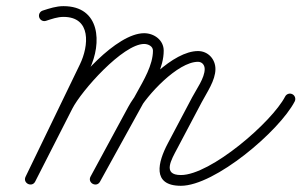

<svg xmlns="http://www.w3.org/2000/svg" viewBox="-20 -583 981 625"><path d="M129.7 -515.2C129.7 -515.2 129.7 -515.2 129.7 -515.2C148.4 -521.2 166.8 -528 186.7 -528C277.8 -528 269.3 -433.6 240.2 -373.6C181.2 -251.6 122.2 -129.6 63.2 -7.6C58.2 2.8 63.4 11.8 71.2 15.7C79 19.5 89.4 18.2 94.6 7.9C134.8 -71 175 -150 215.2 -228.9C245 -287.6 380.2 -439.9 449.2 -439.9C462 -439.9 477.9 -432.8 477.9 -418.1C477.9 -371.2 447.3 -321 425.3 -281.2C375.2 -190.3 325 -99.4 274.9 -8.5C269.2 1.7 274.2 11 281.9 15.2C289.6 19.4 300 18.6 305.6 8.3C346.6 -67.5 387.7 -143.3 428.7 -219.1C457.8 -272.9 558.5 -381.8 624.5 -381.8C638 -381.8 646.3 -371.2 646.3 -358.2C646.3 -329.1 619.5 -292.8 605.6 -266.4C579.1 -216.2 552.6 -166.1 526.1 -115.9C494.8 -56.6 472.6 21.8 568.9 21.8C679.5 21.8 889.3 -156.4 939.3 -252.7C943.7 -261.3 940.4 -271.9 931.8 -276.3C923.2 -280.8 912.7 -277.4 908.2 -268.8C864.7 -185 665.2 -13.2 568.9 -13.2C507.3 -13.2 538.2 -63.9 557 -99.6C583.5 -149.7 610 -199.9 636.5 -250C653.6 -282.3 681.3 -321.4 681.3 -358.2C681.3 -390.5 657.3 -416.8 624.5 -416.8C543.7 -416.8 433.8 -302 397.9 -235.8C356.9 -160 315.8 -84.1 274.8 -8.3C269.3 1.9 274.1 11.2 281.8 15.4C289.5 19.5 299.9 18.6 305.5 8.5C355.7 -82.5 405.8 -173.4 456 -264.3C481.3 -310.2 512.9 -364.2 512.9 -418.1C512.9 -452.6 481.6 -474.9 449.2 -474.9C359.3 -474.9 222 -319.5 184 -244.8C143.8 -165.8 103.6 -86.9 63.4 -7.9C58.2 2.4 63.5 11.4 71.4 15.4C79.3 19.3 89.7 18 94.8 7.6C153.7 -114.4 212.7 -236.3 271.7 -358.3C312.4 -442.4 306.8 -563 186.7 -563C162.9 -563 141.2 -555.7 118.9 -548.5C109.7 -545.5 104.7 -535.6 107.7 -526.4C110.7 -517.2 120.5 -512.2 129.7 -515.2Z"/></svg>

Font: FRB American Cursive Guidelines
Style: Italic
Weight: 400
Italic angle: -25°
Version: Version 2.0;Modular Font Editor K font №1